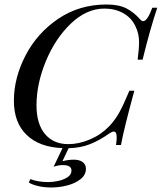

<svg xmlns="http://www.w3.org/2000/svg" viewBox="-20 -642 716 850"><path d="M611.3 -377.9H589.4Q595.7 -427.2 595.7 -455.1Q595.7 -493.2 579.6 -525.9Q561.5 -564 525.1 -584Q488.8 -604 442.4 -604Q363.3 -604 293.9 -537.8Q224.6 -471.7 183.1 -371.3Q141.6 -271 141.6 -175.8Q141.6 -93.3 179.2 -48.6Q216.8 -3.9 282.7 -3.9Q328.6 -3.9 377.4 -24.4Q426.3 -44.9 462.4 -82Q488.8 -109.4 507.8 -143.6Q526.9 -177.7 552.7 -240.2H574.7Q527.3 -66.9 515.6 0H493.7Q496.6 -21.5 496.6 -34.2Q496.6 -59.6 483.9 -59.6Q476.1 -59.6 463.4 -50.8Q420.4 -20.5 378.7 -3.9Q336.9 12.7 283.7 14.2L256.3 71.8Q281.2 64.9 307.1 64.9Q332 64.9 346.2 75.7Q360.4 86.4 360.4 105Q360.4 132.3 336.7 151.1Q313 169.9 277.6 179Q242.2 188 207.5 188Q174.8 188 148.4 181.6Q122.1 175.3 107.4 166L114.3 150.9Q148.9 164.1 194.3 164.1Q212.9 164.1 236.8 159.2Q260.7 154.3 278.6 142.8Q296.4 131.3 296.4 112.8Q296.4 88.9 258.3 88.9Q237.8 88.9 217.3 96.2L256.8 13.7Q154.3 9.8 97.9 -44.7Q41.5 -99.1 41.5 -195.8Q41.5 -296.9 92.8 -396Q144 -495.1 237.5 -558.6Q331.1 -622.1 451.7 -622.1Q506.3 -622.1 539.8 -604.7Q573.2 -587.4 599.6 -557.1Q606.9 -548.3 613.8 -548.3Q632.3 -548.3 654.3 -607.9H676.3Q645 -515.6 611.3 -377.9Z"/></svg>

Font: TypoPRO Playfair Display SC
Style: Italic
Weight: 400
Italic angle: -14°
Designer: Claus Eggers Sørensen
Foundry: Claus Eggers Sørensen
Version: Version 1.004;PS 001.004;hotconv 1.0.70;makeotf.lib2.5.58329